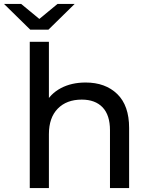

<svg xmlns="http://www.w3.org/2000/svg" viewBox="-60 -954 761 974"><path d="M91 -742H188.1V-387.1L168.1 -425.3Q194.6 -478 248.5 -506.7Q302.4 -535.4 374.3 -535.4Q474.7 -535.4 534.9 -476.9Q595 -418.4 595 -305V0H497.9V-293.9Q497.9 -370 460.5 -409.4Q423.1 -448.7 354.7 -448.7Q277.7 -448.7 232.9 -402.8Q188.1 -356.9 188.1 -273.3V0H91ZM-39.6 -934H47.4L180.3 -824.3H98.9L231.7 -934H318.7L185.6 -803.4H93.6Z"/></svg>

Font: iiserrat Thin
Style: Regular
Weight: 100
Designer: Akira Ohta
Foundry: Akira Ohta
Version: Version 1.200;Glyphs 3.3.1 (3343)